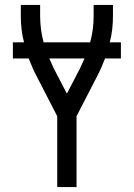

<svg xmlns="http://www.w3.org/2000/svg" viewBox="-20 -755 540 775"><path d="M211 0V-286L127 -449Q118 -466 110.5 -483.5Q103 -501 96 -519H32V-584H77Q70 -610 67 -637Q64 -664 64 -691V-735H142V-691Q142 -664 145.5 -637Q149 -610 156 -584H344Q351 -610 354.5 -637Q358 -664 358 -691V-735H436V-691Q436 -664 433 -637Q430 -610 423 -584H468V-519H404Q397 -501 389.5 -483.5Q382 -466 373 -449L289 -286V0ZM250 -377 304 -481Q308 -491 312.5 -500Q317 -509 321 -519H179Q183 -509 187.5 -500Q192 -491 196 -481Z"/></svg>

Font: Zed Sans
Style: Regular
Weight: 400
Designer: Belleve Invis
Foundry: Belleve Invis
Version: Version 1.0.0; ttfautohint (v1.8.4)